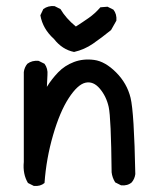

<svg xmlns="http://www.w3.org/2000/svg" viewBox="-20 -612 540 634"><path d="M91.8 2 72.3 -7.8Q54.7 -37.1 58.6 -77.1V-374Q60.5 -389.6 70.3 -401.4Q85.9 -413.1 107.4 -411.1L127 -401.4Q138.7 -385.7 136.7 -364.3L134.8 -325.2Q150.4 -350.6 171.9 -373Q193.4 -395.5 224.1 -407.2Q254.9 -418.9 291 -414.1Q327.1 -409.2 363.3 -373Q399.4 -336.9 411.1 -289.1Q422.9 -241.2 426.8 -37.1Q424.8 -21.5 415 -9.8Q401.4 2 379.9 0L360.4 -9.8Q350.6 -25.4 348.6 -43Q346.7 -223.6 338.9 -258.8Q331.1 -293.9 309.6 -319.3Q288.1 -344.7 262.2 -338.9Q236.3 -333 207 -288.1Q177.7 -243.2 155.3 -166Q132.8 -88.9 127 -7.8Q113.3 3.9 91.8 2ZM224.6 -440.4Q185.5 -448.2 158.2 -483.4Q121.1 -516.6 113.3 -561.5L123 -582Q138.7 -593.8 160.2 -591.8L179.7 -582Q197.3 -551.8 230.5 -524.4Q252 -538.1 272.9 -552.7Q293.9 -567.4 311.5 -587.9L335 -589.8L354.5 -580.1Q366.2 -565.4 364.3 -543.9L346.7 -512.7Q315.4 -487.3 287.1 -467.8Q258.8 -448.2 224.6 -440.4Z"/></svg>

Font: NaikaiFont
Style: Regular
Weight: 400
Version: Version 1.67